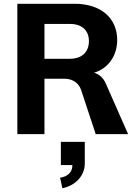

<svg xmlns="http://www.w3.org/2000/svg" viewBox="-20 -712 712 1019"><path d="M72 0H216V-294H324C365 -294 398 -271 410 -236L488 0H660L540 -272C528 -299 504 -320 479 -326C555 -349 602 -416 602 -500C602 -617 514 -692 376 -692H72ZM299 231 311 287C381 273 430 220 430 156V41H303V164H364V167C364 202 338 226 299 231ZM216 -400V-585H351C414 -585 452 -551 452 -494C452 -435 414 -400 350 -400Z"/></svg>

Font: Ronzino
Style: Bold
Weight: 700
Designer: Nunzio Mazzaferro
Foundry: Collletttivo
Version: Version 1.000;Glyphs 3.3 (3337)